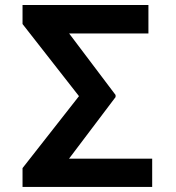

<svg xmlns="http://www.w3.org/2000/svg" viewBox="-20 -740 698 760"><path d="M582.4 -111.9H253.2L437.5 -355.8V-364L253.6 -607.6H567.5V-720.2H69.2V-644.9L292.6 -359.4L69.2 -74.6V0H582.4Z"/></svg>

Font: Margiela Sans Semi Bold
Style: Regular
Weight: 600
Designer: Stefan Endress, Andreas Faust
Version: Version 1.100;FEAKit 1.0